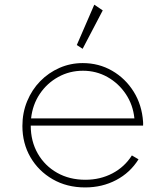

<svg xmlns="http://www.w3.org/2000/svg" viewBox="-20 -804 716 840"><path d="M352.5 16Q272.5 16 210.5 -19.8Q148.5 -55.5 113.2 -116.2Q78 -177 78 -253Q78 -311 98.8 -361.2Q119.5 -411.5 156 -448.8Q192.5 -486 240.2 -507Q288 -528 342 -528Q412.5 -528 470.5 -494.5Q528.5 -461 564.8 -403Q601 -345 606 -270.5Q606.5 -266 606.2 -262.5Q606 -259 606 -254.5H114.5Q114.5 -186 145.2 -132.2Q176 -78.5 230 -48Q284 -17.5 353.5 -17.5Q418.5 -17.5 471.8 -45.5Q525 -73.5 557 -124L586 -107Q549.5 -48.5 488.2 -16.2Q427 16 352.5 16ZM116 -286H568Q562 -345.5 530.2 -392.8Q498.5 -440 449.8 -467.2Q401 -494.5 343 -494.5Q284 -494.5 234.8 -467.2Q185.5 -440 154 -393Q122.5 -346 116 -286ZM341.5 -590.5 316 -607 392.5 -783.5 429.5 -758.5Z"/></svg>

Font: Spartan Thin ExtraLight
Style: Regular
Weight: 250
Version: Version 1.004